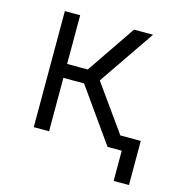

<svg xmlns="http://www.w3.org/2000/svg" viewBox="-97 -584 738 799"><g transform="rotate(15 272.5 -185.0)"><path d="M240 -230H151V0H85V-500H151V-290H240L383 -500H465L300 -259L442 -60H530V130H464V0H403Z"/></g></svg>

Font: Retni Sans
Style: Regular
Weight: 400
Designer: Vitaly Kuzmin
Foundry: ParaType Ltd.
Version: Version 1.00;March 2, 2019;FontCreator 11.5.0.2425 64-bit; t